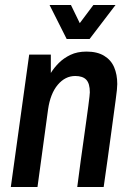

<svg xmlns="http://www.w3.org/2000/svg" viewBox="-20 -743 526 763"><path d="M23 0 96 -526H182V-453Q195 -474 214 -493Q233 -512 260 -525Q287 -538 324 -538Q366 -538 393.5 -521.5Q421 -505 433.5 -476Q446 -447 446 -409Q446 -401 444.5 -385Q443 -369 439.5 -344.5Q436 -320 431.5 -285.5Q427 -251 421 -208Q415 -165 408 -113Q401 -61 392 0H287Q294 -57 301 -106Q308 -155 313.5 -195Q319 -235 323.5 -267Q328 -299 331 -322Q334 -345 335.5 -358.5Q337 -372 337 -376Q337 -411 323 -426Q309 -441 279 -441Q239 -441 209.5 -406Q180 -371 171 -308L129 0ZM245 -588 177 -723H262L297 -651L351 -723H439L336 -588Z"/></svg>

Font: Archivo Narrow SemiBold
Style: Italic
Weight: 600
Italic angle: -8°
Designer: Hector Gatti
Foundry: Omnibus-Type
Version: Version 3.002